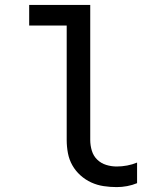

<svg xmlns="http://www.w3.org/2000/svg" viewBox="-20 -755 640 783"><path d="M456 8Q429 8 402.5 4Q376 0 352 -11Q328 -22 308 -40Q288 -58 275 -81Q262 -104 257 -130.5Q252 -157 252 -184V-651H99V-735H348V-184Q348 -162 354.5 -140.5Q361 -119 376.5 -104Q392 -89 413 -82.5Q434 -76 456 -76Q477 -76 498.5 -80Q520 -84 539 -92V-8Q520 0 498.5 4Q477 8 456 8Z"/></svg>

Font: Iosevka Fixed Curly Md Ex
Style: Regular
Weight: 500
Width: 7
Monospace: yes
Designer: Belleve Invis
Foundry: Belleve Invis
Version: Version 30.1.2